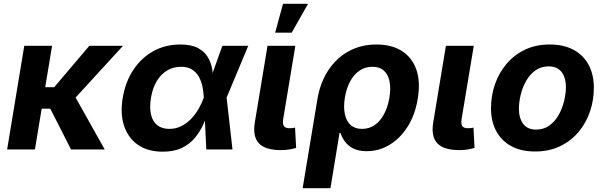

<svg xmlns="http://www.w3.org/2000/svg" viewBox="-20 -787 3184 1011"><path d="M254.2 -545.9 163.9 0H17.5L107.8 -545.9ZM627.8 -545.9 324.5 -214.9H162.1L180.6 -327.9H265.5L450.5 -545.9ZM354 0 242 -220.3 365.7 -295.6 531.4 0Z M836.7 11.7Q759.5 11.7 707.5 -23.7Q655.5 -59.2 633.9 -122.9Q612.2 -186.6 626.1 -271.3Q640.6 -356.8 682.6 -419.9Q724.7 -483 788 -517.9Q851.2 -552.7 928.6 -552.7Q987.4 -552.7 1022.2 -534.1Q1057.1 -515.4 1074.5 -485.8Q1091.9 -456.3 1097.3 -422.9Q1102.8 -389.6 1103 -360.5H1150.6L1173.1 -274.4L1204.2 0H1066.3L1053 -274.4Q1051.8 -304.5 1045.6 -333.2Q1039.3 -361.8 1025.9 -384.9Q1012.5 -407.9 989.9 -421.6Q967.3 -435.4 933.3 -435.4Q892.6 -435.4 859.9 -415.7Q827.1 -396.1 805.2 -359.6Q783.3 -323 774.9 -271.4Q766.7 -220.7 775.1 -184.1Q783.5 -147.5 808.1 -127.9Q832.7 -108.3 871.7 -108.3Q906 -108.3 934.6 -122.8Q963.2 -137.3 986 -160.9Q1008.9 -184.6 1025.6 -213.5Q1042.3 -242.5 1052.5 -271.5L1150.9 -545.9H1287.2L1172.6 -271.5L1122.6 -191H1075.2Q1064.3 -161.9 1048.2 -127.1Q1032 -92.2 1005.7 -60.5Q979.4 -28.8 938.5 -8.6Q897.5 11.7 836.7 11.7Z M1460.1 3.4Q1376.4 3.4 1343.1 -32.6Q1309.8 -68.6 1321.7 -141.7L1388.6 -545.9H1535.2L1471.5 -161.8Q1467.2 -135.8 1474.4 -123.8Q1481.5 -111.9 1503.8 -111.9Q1515.6 -111.9 1522.2 -112.7Q1528.9 -113.6 1533.7 -115.3L1539.3 -8.3Q1527.8 -4.6 1507 -0.6Q1486.2 3.4 1460.1 3.4ZM1428.9 -615.1 1470.3 -767.1H1602.2L1516.1 -615.1Z M1573.6 204.1 1651.4 -264.8Q1665.6 -350.5 1707.6 -415.2Q1749.6 -480 1814.7 -516.4Q1879.7 -552.7 1962.7 -552.7Q2041.8 -552.7 2095.5 -518.9Q2149.2 -485 2171.9 -421.6Q2194.5 -358.1 2180 -268.9Q2166.1 -182.1 2126.3 -119.8Q2086.5 -57.5 2030.7 -24.2Q1974.8 9.1 1911.7 9.1Q1867.4 9.1 1839.2 -5.7Q1811 -20.6 1795.4 -42.8Q1779.7 -64.9 1772.7 -87.4H1767.9L1720 204.1ZM1886.5 -108.3Q1924.5 -108.3 1954 -129.3Q1983.5 -150.3 2003 -187.6Q2022.6 -224.8 2030.6 -273.4Q2038.6 -321.6 2031.3 -358Q2024 -394.5 2001.6 -414.9Q1979.2 -435.4 1940.8 -435.4Q1903.4 -435.4 1873.7 -415.5Q1843.9 -395.6 1824.2 -359.4Q1804.5 -323.2 1796.1 -273.7Q1787.9 -224.2 1795.7 -186.8Q1803.4 -149.5 1826.3 -128.9Q1849.2 -108.3 1886.5 -108.3Z M2399.6 3.4Q2315.9 3.4 2282.6 -32.6Q2249.2 -68.6 2261.1 -141.7L2328 -545.9H2474.7L2410.9 -161.8Q2406.7 -135.8 2413.8 -123.8Q2421 -111.9 2443.3 -111.9Q2455 -111.9 2461.7 -112.7Q2468.3 -113.6 2473.1 -115.3L2478.7 -8.3Q2467.2 -4.6 2446.4 -0.6Q2425.7 3.4 2399.6 3.4Z M2797.6 10.7Q2723.8 10.7 2671.9 -17.6Q2620.1 -45.8 2592.7 -97.2Q2565.4 -148.5 2565.4 -217.2Q2565.4 -283 2586.3 -343.2Q2607.2 -403.4 2647.2 -450.7Q2687.1 -498 2744.4 -525.4Q2801.8 -552.7 2874.9 -552.7Q2948.4 -552.7 3000.4 -524.6Q3052.3 -496.5 3079.7 -445.1Q3107 -393.8 3107 -324.6Q3107 -258.7 3086.2 -198.5Q3065.5 -138.2 3025.5 -91.1Q2985.4 -43.9 2928.1 -16.6Q2870.8 10.7 2797.6 10.7ZM2802.7 -104.6Q2843.5 -104.6 2873.3 -126.5Q2903.1 -148.3 2922.2 -182.7Q2941.4 -217.1 2950.6 -256Q2959.8 -294.9 2959.8 -328.7Q2959.8 -361.5 2949.8 -385.9Q2939.8 -410.3 2919.9 -423.9Q2899.9 -437.5 2869.5 -437.5Q2828.7 -437.5 2798.9 -415.9Q2769.1 -394.3 2750 -360.1Q2730.8 -325.8 2721.6 -287.1Q2712.4 -248.3 2712.4 -214Q2712.4 -165.1 2734.9 -134.9Q2757.4 -104.6 2802.7 -104.6Z"/></svg>

Font: Adwaita Sans
Style: Italic
Weight: 400
Italic angle: -9.39999°
Designer: Rasmus Andersson
Foundry: rsms
Version: Version 4.001;git-9221beed3